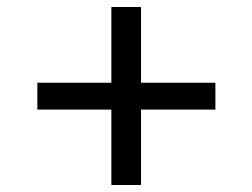

<svg xmlns="http://www.w3.org/2000/svg" viewBox="-20 -641 723 550"><path d="M597 -404C597 -404 384 -404 384 -404C384 -404 384 -621 384 -621C384 -621 299 -621 299 -621C299 -621 299 -404 299 -404C299 -404 87 -404 87 -404C87 -404 87 -327 87 -327C87 -327 299 -327 299 -327C299 -327 299 -111 299 -111C299 -111 384 -111 384 -111C384 -111 384 -327 384 -327C384 -327 597 -327 597 -327C597 -327 597 -404 597 -404Z"/></svg>

Font: Girnar Poppins
Style: Regular
Weight: 500
Designer: Ninad Kale (Devanagari), Jonny Pinhorn (Latin)
Foundry: Indian Type Foundry
Version: ""